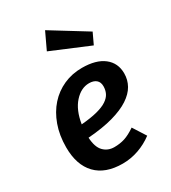

<svg xmlns="http://www.w3.org/2000/svg" viewBox="-201 -922 923 1038"><g transform="rotate(-30 260.5 -402.5)"><path d="M504 -404Q504 -364 485 -330Q466 -296 425 -269Q384 -242 319.5 -224Q255 -206 163 -199Q166 -139 192.5 -112Q219 -85 259 -85Q294 -85 324 -94.5Q354 -104 392 -130L443 -50Q402 -19 353.5 -2Q305 15 254 15Q146 15 89 -44.5Q32 -104 32 -214Q32 -289 54 -350Q76 -411 114.5 -454Q153 -497 205.5 -520.5Q258 -544 320 -544Q408 -544 456 -506.5Q504 -469 504 -404ZM312 -453Q262 -453 221 -407.5Q180 -362 167 -280Q227 -285 267 -295.5Q307 -306 330 -321.5Q353 -337 362.5 -356.5Q372 -376 372 -400Q372 -426 356 -439.5Q340 -453 312 -453ZM437 -617 201 -716 250 -820 469 -685Z"/></g></svg>

Font: Xgbmvzvtohvqztyvzapvmeyoton
Style: Regular
Weight: 500
Italic angle: -8°
Designer: Carrois Corporate & Edenspiekermann
Foundry: Carrois Corporate GbR & Edenspiekermann AG
Version: Version 2.001